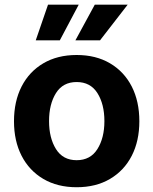

<svg xmlns="http://www.w3.org/2000/svg" viewBox="-20 -787 653 818"><path d="M306.6 10.7Q224.6 10.7 164.6 -24.7Q104.5 -60.1 72 -123.3Q39.6 -186.5 39.6 -270.5Q39.6 -355 72 -418.5Q104.5 -481.9 164.6 -517.3Q224.6 -552.7 306.6 -552.7Q388.7 -552.7 448.7 -517.3Q508.8 -481.9 541.3 -418.5Q573.7 -355 573.7 -270.5Q573.7 -186.5 541.3 -123.3Q508.8 -60.1 448.7 -24.7Q388.7 10.7 306.6 10.7ZM306.6 -104.5Q365.2 -104.5 395 -151.9Q424.8 -199.2 424.8 -271Q424.8 -343.3 395 -390.4Q365.2 -437.5 306.6 -437.5Q248 -437.5 218.5 -390.4Q189 -343.3 189 -271Q189 -199.2 218.5 -151.9Q248 -104.5 306.6 -104.5ZM406.2 -615.2H301.3L383.8 -767.1H523.9ZM234.9 -615.2H132.3L184.6 -767.1H315.4Z"/></svg>

Font: Inter
Style: Bold
Weight: 700
Designer: Rasmus Andersson
Foundry: rsms
Version: Version 4.001;git-9221beed3